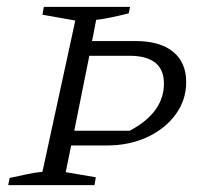

<svg xmlns="http://www.w3.org/2000/svg" viewBox="-20 -541 599 561"><path d="M4 0 8 -21Q36 -27 59 -32Q82 -37 104 -39L200 -481L104 -498L108 -521H360L356 -502Q328 -495 304 -490Q280 -485 261 -483L249 -421H377Q447 -421 485.5 -390Q524 -359 524 -301Q524 -249 493.5 -207Q463 -165 410.5 -140.5Q358 -116 293 -116H188L172 -38L260 -23L256 0ZM358 -378H241L197 -159H359Q459 -212 459 -297Q459 -378 358 -378Z"/></svg>

Font: Piazzolla SC Light
Style: Italic
Weight: 300
Italic angle: -11.3°
Designer: Juan Pablo del Peral
Foundry: Huerta Tipografica
Version: Version 1.330